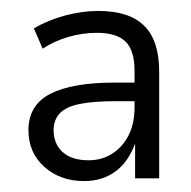

<svg xmlns="http://www.w3.org/2000/svg" viewBox="-20 -733 350 351"><path d="M134 -402Q90 -402 61 -428Q32 -454 32 -495Q32 -541 72 -561.5Q112 -582 189 -582H234V-548H191Q151 -548 126 -543Q101 -538 89.5 -526Q78 -514 78 -495Q78 -470 94.5 -455Q111 -440 142 -440Q166 -440 185 -452Q204 -464 215 -485.5Q226 -507 226 -537V-603Q226 -641 209.5 -657Q193 -673 157 -673Q131 -673 105 -665.5Q79 -658 58 -644L42 -681Q67 -696 98.5 -704.5Q130 -713 160 -713Q216 -713 243.5 -686Q271 -659 271 -602V-407H227V-473H228Q215 -437 191 -419.5Q167 -402 134 -402Z"/></svg>

Font: Nunito Sans 10pt SemiCondensed Light
Style: Regular
Weight: 300
Width: 4
Designer: Vernon Adams
Foundry: Vernon Adams
Version: Version 3.101;gftools[0.9.27]